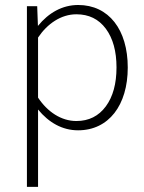

<svg xmlns="http://www.w3.org/2000/svg" viewBox="-20 -515 574 766"><path d="M87.4 230.5H131.8V-78.1C174.8 -25.9 228.5 4.9 291.5 4.9C413.6 4.9 489.7 -95.2 489.7 -245.6C489.7 -396.5 414.1 -495.1 292 -495.1C229 -495.1 174.3 -464.4 131.3 -411.6L128.4 -490.2H87.4ZM284.7 -458C334.5 -458 373.5 -439 402.3 -400.4C430.7 -361.8 444.8 -310.5 444.8 -246.1C444.8 -181.2 430.7 -129.4 402.3 -90.8C373.5 -51.8 334.5 -32.2 284.7 -32.2C224.1 -32.2 169.4 -68.8 131.8 -125.5V-365.2C168.9 -420.4 223.6 -458 284.7 -458Z"/></svg>

Font: Estedad ExtraLight
Style: Regular
Weight: 200
Designer: Amin Abedi
Version: Version 7.3